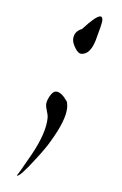

<svg xmlns="http://www.w3.org/2000/svg" viewBox="-38 -269 275 434"><g transform="rotate(5 100.0 -51.5)"><path d="M137 -151Q130 -151 123 -162.5Q116 -174 116 -182Q116 -200 134 -207Q163 -239 173 -239Q178 -239 178 -230Q178 -223 167 -184Q157 -151 137 -151ZM17 136Q16 136 16 135Q16 138 45 86Q74 34 74 -1Q74 -6 71 -15.5Q68 -25 68 -30Q68 -38 74.5 -49.5Q81 -61 88 -61Q100 -61 113 -42V-43Q116 -36 116 -27Q116 1 86 51Q81 60 72.5 72Q64 84 53 98Q24 136 17 136Z"/></g></svg>

Font: Love Light
Style: Regular
Weight: 400
Designer: Robert E. Leuschke
Foundry: Robert E. Leuschke
Version: Version 1.010; ttfautohint (v1.8.3)